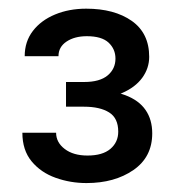

<svg xmlns="http://www.w3.org/2000/svg" viewBox="-20 -736 407 436"><path d="M129.9 -549.8H170.9Q206.5 -549.8 224.4 -564.7Q242.2 -579.6 242.2 -603Q242.2 -624.5 226.6 -639.2Q210.9 -653.8 177.2 -653.8Q149.4 -653.8 131.1 -641.6Q112.8 -629.4 112.8 -608.4H36.1Q36.1 -641.6 54.7 -665.8Q73.2 -689.9 105 -703.1Q136.7 -716.3 175.8 -716.3Q239.7 -716.3 279.3 -688.5Q318.8 -660.6 318.8 -606.9Q318.8 -581.1 303 -559.3Q287.1 -537.6 257.1 -524.7Q227.1 -511.7 184.1 -511.7H129.9ZM129.9 -493.7V-531.7H184.1Q232.9 -531.7 264.2 -520Q295.4 -508.3 310.5 -486.3Q325.7 -464.4 325.7 -433.1Q325.7 -379.4 283 -349.9Q240.2 -320.3 176.3 -320.3Q139.6 -320.3 106.2 -332.3Q72.8 -344.2 51.8 -369.6Q30.8 -395 30.8 -434.6H107.4Q107.4 -412.6 127 -397.7Q146.5 -382.8 178.7 -382.8Q212.9 -382.8 230.7 -397.9Q248.5 -413.1 248.5 -437Q248.5 -467.8 227.8 -480.7Q207 -493.7 170.9 -493.7Z"/></svg>

Font: Vazirmatn
Style: Regular
Weight: 400
Designer: Saber Rastikerdar
Foundry: Saber Rastikerdar
Version: Version 33.003;September 2, 2022;FontCreator 14.0.0.2862 64-